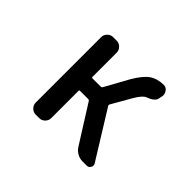

<svg xmlns="http://www.w3.org/2000/svg" viewBox="-148 -1025 1297 1297"><g transform="rotate(45 500.0 -377.0)"><path d="M605.5 -400.4Q602.5 -393.6 606.4 -387.7L816.4 -48.8Q821.3 -41 821.3 -32.2Q821.3 -24.4 816.4 -16.6Q807.6 0 789.1 0H749Q721.7 0 698.2 -13.2Q674.8 -26.4 660.2 -48.8L490.2 -318.4Q486.3 -325.2 478.5 -325.2H399.4Q392.6 -325.2 392.6 -317.4V-57.6Q392.6 -34.2 375.5 -17.1Q358.4 0 335 0H301.8Q278.3 0 261.2 -17.1Q244.1 -34.2 244.1 -57.6V-682.6Q244.1 -706.1 261.2 -723.1Q278.3 -740.2 301.8 -740.2H335Q358.4 -740.2 375.5 -723.1Q392.6 -706.1 392.6 -682.6V-451.2Q392.6 -444.3 399.4 -444.3H478.5Q486.3 -444.3 490.2 -450.2L584 -620.1Q627 -694.3 668.9 -724.6Q711.9 -753.9 772.5 -753.9Q795.9 -753.9 808.6 -733.4Q819.3 -718.8 819.3 -701.2Q819.3 -694.3 817.4 -688.5L813.5 -668Q811.5 -653.3 799.8 -641.6Q788.1 -629.9 776.9 -624.5Q765.6 -619.1 747.1 -611.3Q720.7 -600.6 686.5 -542Z"/></g></svg>

Font: Gen Jyuu Gothic Monospace Bold
Style: Bold
Weight: 700
Designer: [Source Han Sans]
Ryoko NISHIZUKA  (kana & ideographs); Paul D. Hunt (Latin, Greek & Cyrillic); Wenlong ZHANG  (bopomofo
Version: Version 1.002.20150607